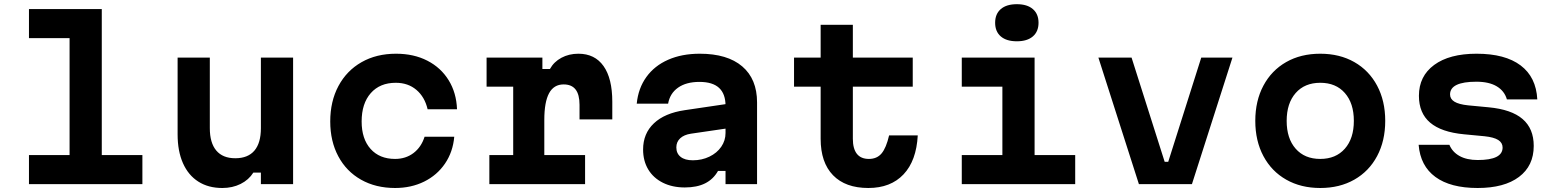

<svg xmlns="http://www.w3.org/2000/svg" viewBox="-20 -892 7540 930"><path d="M473 -848V-140.8H669.7V0H120.3V-140.8H317V-707.2H120.3V-848Z M1399.7 0H1243.7V-55.9H1207.1Q1184.8 -20.6 1145.4 -1Q1106.1 18.6 1056.8 18.6Q989.1 18.6 940.6 -12.4Q892 -43.3 866.1 -101.8Q840.3 -160.2 840.3 -241.1V-613.1H996.3V-271.1Q996.3 -200 1027.7 -162.7Q1059.1 -125.5 1119.7 -125.5Q1180.8 -125.5 1212.3 -162.4Q1243.7 -199.3 1243.7 -271.1V-613.1H1399.7Z M1579.6 -303.6Q1579.6 -401.2 1619.4 -475.5Q1659.2 -549.8 1731.2 -590.8Q1803.1 -631.8 1898.3 -631.8Q1984.3 -631.8 2049.9 -598.1Q2115.5 -564.4 2153.1 -503.5Q2190.7 -442.7 2193.7 -362.7H2051.3Q2037.3 -422.5 1996.9 -456.7Q1956.5 -491 1897 -491Q1820.1 -491 1775.9 -440.9Q1731.7 -390.7 1731.7 -303.6Q1731.7 -219.1 1775.1 -170.6Q1818.4 -122.2 1893.6 -122.2Q1945.2 -122.2 1982.9 -150.7Q2020.6 -179.3 2036.6 -229.8H2180.3Q2173.9 -156.1 2135.5 -99.7Q2097.1 -43.3 2034.3 -12.3Q1971.5 18.6 1893.8 18.6Q1799.9 18.6 1728.7 -21.7Q1657.5 -62 1618.6 -135Q1579.6 -208 1579.6 -303.6Z M2607.2 -613.1V-557.9H2643.8Q2662.8 -592.5 2699.4 -612.2Q2736 -631.8 2781.7 -631.8Q2861 -631.8 2903.4 -572Q2945.8 -512.3 2945.8 -399V-313.7H2787.1V-384.3Q2787.1 -434 2768 -458.5Q2748.9 -483.1 2710.2 -483.1Q2662.7 -483.1 2639.6 -440.5Q2616.5 -397.9 2616.5 -310.8V-140.8H2814V0H2350.3V-140.8H2465.8V-472.3H2336.9V-613.1Z M3505 -270.5 3326.5 -244.4Q3293.1 -239.3 3274.5 -222Q3256 -204.6 3256 -178.1Q3256 -148.7 3276.8 -132.2Q3297.5 -115.6 3335.9 -115.6Q3379.7 -115.6 3416.1 -133.2Q3452.6 -150.7 3473.5 -181Q3494.3 -211.3 3494.3 -247.8V-380Q3494.3 -437.1 3463.1 -466.2Q3431.8 -495.3 3368 -495.3Q3303.9 -495.3 3264.4 -467.5Q3225 -439.8 3216.2 -390H3064.2Q3071.5 -464.3 3110.8 -518.9Q3150.1 -573.5 3216.4 -602.6Q3282.7 -631.8 3369.4 -631.8Q3503.2 -631.8 3575.1 -570.5Q3647 -509.2 3647 -395.9V0H3494.3V-63.9H3457.8Q3435.3 -24 3395.6 -4Q3355.9 16 3296.9 16Q3236.5 16 3190.6 -7Q3144.6 -30 3119.8 -71.4Q3095 -112.9 3095 -167.9Q3095 -245.2 3147.3 -294.6Q3199.5 -344.1 3297.1 -358.4L3505 -389.1Z M4111 -613.1H4401.1V-472.3H4111V-219.7Q4111 -171.8 4130.4 -147Q4149.9 -122.2 4188.7 -122.2Q4227.8 -122.2 4250.2 -148.9Q4272.6 -175.6 4286.6 -236.3H4425.4Q4418.8 -113.3 4356.5 -47.4Q4294.2 18.6 4186 18.6Q4075 18.6 4015 -43.2Q3955 -105 3955 -219.7V-472.3H3826.1V-613.1H3955V-771.8H4111Z M4991.3 -613.1V-140.8H5188V0H4638.6V-140.8H4835.3V-472.3H4638.6V-613.1ZM4800.2 -781.8Q4800.2 -824.4 4827.6 -848Q4855.1 -871.7 4905.3 -871.7Q4955.5 -871.7 4982.9 -848Q5010.4 -824.4 5010.4 -781.8Q5010.4 -739.2 4982.9 -715.6Q4955.5 -692 4905.3 -692Q4855.1 -692 4827.6 -715.6Q4800.2 -739.2 4800.2 -781.8Z M5461 -613.1 5621.4 -108.2H5638.6L5798.6 -613.1H5949.7L5753.4 0H5496.6L5300.3 -613.1Z M6060.3 -306.6Q6060.3 -403.4 6099.6 -477.1Q6138.9 -550.8 6209.9 -591.3Q6280.9 -631.8 6374.9 -631.8Q6468.9 -631.8 6540 -591.3Q6611.1 -550.8 6650.4 -477.1Q6689.7 -403.4 6689.7 -306.6Q6689.7 -209.7 6650.4 -136Q6611.1 -62.3 6540.1 -21.9Q6469.1 18.6 6375.1 18.6Q6281.1 18.6 6210 -21.9Q6138.9 -62.3 6099.6 -136Q6060.3 -209.7 6060.3 -306.6ZM6537.7 -306.6Q6537.7 -391.8 6494.2 -441.4Q6450.7 -491 6375.1 -491Q6299.5 -491 6255.9 -441.4Q6212.3 -391.8 6212.3 -306.6Q6212.3 -221.3 6255.8 -171.8Q6299.3 -122.2 6374.9 -122.2Q6450.5 -122.2 6494.1 -171.8Q6537.7 -221.3 6537.7 -306.6Z M7137.9 -116.9Q7198.1 -116.9 7228.2 -132Q7258.2 -147.1 7258.2 -177.3Q7258.2 -200.6 7237 -214Q7215.7 -227.4 7170.5 -232.1L7071.4 -241.5Q6961.4 -251.9 6907.2 -298Q6852.9 -344.1 6852.9 -428Q6852.9 -523.2 6926.8 -577.5Q7000.8 -631.8 7132 -631.8Q7270.5 -631.8 7345.6 -575.1Q7420.7 -518.5 7426.3 -410.6H7279Q7267.3 -451.4 7229.9 -473.8Q7192.5 -496.2 7131.3 -496.2Q7067.8 -496.2 7035.7 -480.8Q7003.7 -465.4 7003.7 -434.6Q7003.7 -412.5 7024.9 -399.5Q7046.2 -386.4 7091.4 -381.7L7190.5 -372.3Q7301.1 -361.9 7355 -315.5Q7409 -269.1 7409 -185.2Q7409 -88.6 7337.5 -35Q7266.1 18.6 7137.3 18.6Q7005.7 18.6 6932.8 -34.9Q6859.8 -88.3 6851.5 -190.6H7000.5Q7014.9 -155.7 7049.8 -136.3Q7084.7 -116.9 7137.9 -116.9Z"/></svg>

Font: Martian Mono Custom sWd Rg
Style: Regular
Weight: 400
Width: 6
Monospace: yes
Designer: Alex Havermale
Foundry: Evil Martians
Version: Version 1.000